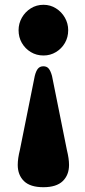

<svg xmlns="http://www.w3.org/2000/svg" viewBox="-20 -608 356 801"><path d="M161 173Q106 173 80 147.5Q54 122 54 80Q54 67 56.2 51.2Q58.5 35.5 63 17.5L125 -291Q130 -311.5 138.2 -321.5Q146.5 -331.5 161 -331.5Q175.5 -331.5 183.5 -321.5Q191.5 -311.5 197 -291L259 17.5Q263.5 36 265.8 51.5Q268 67 268 80Q268 122 241.8 147.5Q215.5 173 161 173ZM161.5 -588Q190 -588 213.5 -573.2Q237 -558.5 250.8 -534.2Q264.5 -510 264.5 -482Q264.5 -452.5 250.8 -428.8Q237 -405 213.5 -390.8Q190 -376.5 161.5 -376.5Q132 -376.5 108.5 -390.8Q85 -405 71.2 -428.8Q57.5 -452.5 57.5 -482Q57.5 -510 71.2 -534.2Q85 -558.5 108.5 -573.2Q132 -588 161.5 -588Z"/></svg>

Font: Fraunces
Style: Bold
Weight: 700
Version: Version 1.000;[b76b70a41]